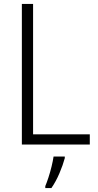

<svg xmlns="http://www.w3.org/2000/svg" viewBox="-20 -734 497 975"><path d="M91 0V-714H148V-52H436V0ZM309 69Q300 103 282 145.5Q264 188 241 221H210V211Q217 195 226 167.5Q235 140 242 111Q249 82 252 61H309Z"/></svg>

Font: Noto Sans Lao UI SemCond Light
Style: Regular
Weight: 300
Width: 4
Designer: Monotype Design Team
Foundry: Monotype Imaging Inc.
Version: Version 2.000; ttfautohint (v1.8.4.7-5d5b)